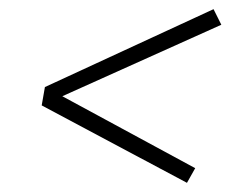

<svg xmlns="http://www.w3.org/2000/svg" viewBox="-20 -550 540 419"><path d="M388 -151 71 -320 78 -360 446 -530 463 -496 116 -340 406 -183Z"/></svg>

Font: Iosevka Slab XLtObl
Style: Regular
Weight: 200
Italic angle: -9°
Monospace: yes
Designer: Belleve Invis
Foundry: Belleve Invis
Version: Version 11.1.1; ttfautohint (v1.8.3)